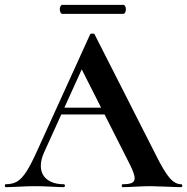

<svg xmlns="http://www.w3.org/2000/svg" viewBox="-28 -770 770 790"><path d="M233 -327H439L446 -299H218ZM717 0Q697 0 655 -2Q611 -4 592 -4Q567 -4 531 -2Q497 0 477 0Q473 0 473 -6Q473 -12 477 -12Q503 -12 514.5 -17.5Q526 -23 526 -37Q526 -54 506 -94L303 -495L352 -581L153 -142Q140 -113 140 -88Q140 -52 165.5 -32Q191 -12 234 -12Q239 -12 239 -6Q239 0 234 0Q216 0 182 -2Q144 -4 116 -4Q89 -4 51 -2Q17 0 -4 0Q-8 0 -8 -6Q-8 -12 -4 -12Q24 -12 43 -23.5Q62 -35 81 -64.5Q100 -94 126 -152L343 -629Q345 -632 352 -632Q360 -632 361 -629L611 -137Q646 -66 669 -39Q692 -12 717 -12Q722 -12 722 -6Q722 0 717 0ZM218 -732Q218 -739 221 -744.5Q224 -750 228 -750H479Q484 -750 487 -744.5Q490 -739 490 -732Q490 -724 487 -718.5Q484 -713 479 -713H228Q224 -713 221 -718.5Q218 -724 218 -732Z"/></svg>

Font: Cormorant SC
Style: Bold
Weight: 700
Designer: Christian Thalmann (Catharsis Fonts)
Foundry: Catharsis Fonts
Version: Version 4.000